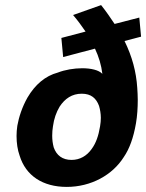

<svg xmlns="http://www.w3.org/2000/svg" viewBox="-20 -726 574 754"><path d="M519 -381C515 -444 499 -504 469 -565L534 -582L527 -657L430 -632C414 -656 397 -681 377 -706L267 -667C285 -646 301 -624 316 -602L221 -577L228 -502L353 -535C368 -503 378 -470 382 -436C368 -451 337 -458 303 -458C271 -458 235 -452 207 -441C158 -428 118 -394 88 -343C67 -306 54 -266 48 -232C46 -218 45 -205 45 -192C45 -164 49 -137 57 -115C81 -36 148 8 242 8C338 8 422 -39 466 -109C488 -141 504 -184 514 -242C519 -271 521 -303 521 -334C521 -350 520 -366 519 -381ZM340 -141C321 -114 294 -98 261 -98C225 -98 202 -116 191 -147C187 -162 185 -177 185 -193C185 -206 186 -218 188 -230C192 -260 201 -285 214 -307C235 -339 263 -358 301 -358C338 -358 358 -340 369 -310C373 -296 376 -280 376 -263C376 -253 375 -242 373 -230C367 -193 357 -164 340 -141Z"/></svg>

Font: Arthouse Owned
Style: Bold Italic
Weight: 700
Italic angle: -10°
Designer: Jeremy Tribby
Foundry: Tribby Type
Version: Version 1.000;PS 001.000;hotconv 1.0.88;makeotf.lib2.5.64775